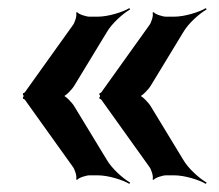

<svg xmlns="http://www.w3.org/2000/svg" viewBox="-20 -492 539 472"><path d="M163 -282 242 -412C255 -435 283 -459 300 -469L298 -472C281 -462 246 -451 220 -451H200C192 -451 173 -457 170 -462L167 -461C170 -455 164 -436 159 -430L41 -265C40 -264 38 -263 37 -263L36 -260C37 -259 38 -257 38 -256C38 -255 37 -253 36 -252L37 -249C38 -249 40 -248 41 -247L159 -82C164 -76 170 -57 167 -51L170 -50C173 -55 192 -61 200 -61H220C246 -61 281 -50 298 -40L300 -43C283 -53 255 -77 242 -100L163 -230C158 -239 140 -258 133 -258V-254C140 -254 158 -273 163 -282ZM351 -282 430 -412C443 -435 471 -459 488 -469L486 -472C469 -462 434 -451 408 -451H388C380 -451 361 -457 358 -462L355 -461C358 -455 352 -436 347 -430L229 -265C228 -264 226 -263 225 -263L224 -260C225 -259 226 -257 226 -256C226 -255 225 -253 224 -252L225 -249C226 -249 228 -248 229 -247L347 -82C352 -76 358 -57 355 -51L358 -50C361 -55 380 -61 388 -61H408C434 -61 469 -50 486 -40L488 -43C471 -53 443 -77 430 -100L351 -230C346 -239 328 -258 321 -258V-254C328 -254 346 -273 351 -282Z"/></svg>

Font: Asimov
Style: Edge
Weight: 500
Designer: Google
Version: Version 2.000980: 2014